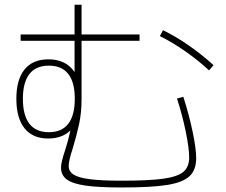

<svg xmlns="http://www.w3.org/2000/svg" viewBox="-20 -788 978 831"><path d="M244.1 -62.5Q244.1 -86.4 262.7 -140.6Q274.9 -178.2 284.7 -223.6Q267.6 -206.5 243.2 -197.5Q218.8 -188.5 188.5 -188.5Q121.6 -188.5 86.2 -232.7Q50.8 -276.9 50.8 -360.4Q50.8 -443.8 86.4 -487.5Q122.1 -531.2 189.5 -531.2Q265.6 -531.2 302.7 -476.1V-611.3H69.3V-638.7H302.7V-767.6H333V-638.7H584V-611.3H333V-358.4Q333 -300.8 322.5 -251.7Q312 -202.6 293.9 -142.6Q277.3 -92.8 277.3 -69.3Q277.3 -45.9 298.8 -32.2Q320.3 -18.6 370.1 -12.2Q419.9 -5.9 506.8 -5.9Q625.5 -5.9 687.5 -14.6Q749.5 -23.4 774.2 -44.7Q798.8 -65.9 798.8 -106.4Q798.8 -146 783.9 -218.5Q769 -291 746.1 -361.3L773.4 -369.1Q797.9 -293 813.5 -219Q829.1 -145 829.1 -103.5Q829.1 -52.7 800.5 -25.6Q772 1.5 703.6 12.5Q635.3 23.4 506.8 23.4Q407.7 23.4 351.1 15.4Q294.4 7.3 269.3 -11.2Q244.1 -29.8 244.1 -62.5ZM303.7 -360.4Q303.7 -432.1 275.4 -468Q247.1 -503.9 191.4 -503.9Q135.7 -503.9 107.4 -467.8Q79.1 -431.6 79.1 -360.4Q79.1 -288.6 107.4 -252.2Q135.7 -215.8 191.4 -215.8Q247.1 -215.8 275.4 -252.2Q303.7 -288.6 303.7 -360.4ZM671.9 -631.8 685.5 -657.2Q740.2 -630.9 797.6 -590.8Q855 -550.8 904.3 -505.9L884.8 -483.4Q837.9 -526.9 782 -565.9Q726.1 -605 671.9 -631.8Z"/></svg>

Font: Pretendard Thin
Style: Regular
Weight: 100
Designer: Base glyphs from Inter by Rasmus Andersson; Hangeul glyphs from Noto Sans CJK(Source Han Sans) by Jang Soo-young and Kan
Foundry: Kil Hyung-jin
Version: Version 1.309